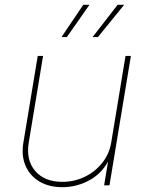

<svg xmlns="http://www.w3.org/2000/svg" viewBox="-20 -777 618 805"><path d="M241.2 7.8Q185.5 7.8 145.5 -15.9Q105.5 -39.6 87.2 -81.8Q68.8 -124 78.1 -179.7L138.2 -542.5H160.6L100.6 -179.7Q88.4 -105.5 127.7 -60.1Q167 -14.6 241.2 -14.6Q292 -14.6 335.7 -35.9Q379.4 -57.1 408.9 -94.5Q438.5 -131.8 446.3 -179.7L506.3 -542.5H528.8L439 0H416.5L436 -117.2H441.9Q413.6 -54.7 358.6 -23.4Q303.7 7.8 241.2 7.8ZM260.3 -621.6H237.8L329.1 -756.8H355ZM390.6 -621.6H368.2L473.1 -756.8H500.5Z"/></svg>

Font: Inter 16pt Thin
Style: Italic
Weight: 250
Italic angle: -9.3988°
Version: Version 4.001;git-66647c0bb